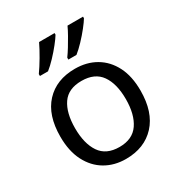

<svg xmlns="http://www.w3.org/2000/svg" viewBox="-181 -893 967 1029"><g transform="rotate(-30 302.5 -378.0)"><path d="M551 -269Q551 -136 483.5 -63Q416 10 301 10Q230 10 174.5 -22.5Q119 -55 87 -117.5Q55 -180 55 -269Q55 -402 122 -474Q189 -546 304 -546Q377 -546 432.5 -513.5Q488 -481 519.5 -419.5Q551 -358 551 -269ZM146 -269Q146 -174 183.5 -118.5Q221 -63 303 -63Q384 -63 422 -118.5Q460 -174 460 -269Q460 -364 422 -418Q384 -472 302 -472Q220 -472 183 -418Q146 -364 146 -269ZM482 -756Q472 -739 449 -710Q426 -681 399 -652.5Q372 -624 349 -606H299V-618Q313 -637 329 -663Q345 -689 360.5 -716.5Q376 -744 386 -766H482ZM306 -756Q296 -739 273 -710Q250 -681 223 -652.5Q196 -624 173 -606H123V-618Q144 -647 169 -689.5Q194 -732 210 -766H306Z"/></g></svg>

Font: Noto Sans Tifinagh Azawagh
Style: Regular
Weight: 400
Designer: JamraPatel
Foundry: JamraPatel LLC
Version: Version 2.006; ttfautohint (v1.8.4.7-5d5b)